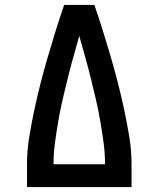

<svg xmlns="http://www.w3.org/2000/svg" viewBox="-20 -755 640 775"><path d="M89 0V-92Q89 -147 98 -202Q107 -257 118.5 -311Q130 -365 143.5 -418Q157 -471 172.5 -524Q188 -577 204.5 -630Q221 -683 239 -735H361Q379 -683 395.5 -630Q412 -577 427.5 -524Q443 -471 456.5 -418Q470 -365 481.5 -311Q493 -257 502 -202Q511 -147 511 -92V0ZM196 -92H404Q404 -136 398 -180Q392 -224 384.5 -267.5Q377 -311 367 -354Q357 -397 346.5 -439.5Q336 -482 324 -524.5Q312 -567 300 -610Q288 -567 276 -524.5Q264 -482 253.5 -439.5Q243 -397 233 -354Q223 -311 215.5 -267.5Q208 -224 202 -180Q196 -136 196 -92Z"/></svg>

Font: Iosevka Curly Slab SmBdEx
Style: Regular
Weight: 600
Width: 7
Monospace: yes
Designer: Belleve Invis
Foundry: Belleve Invis
Version: Version 11.1.0; ttfautohint (v1.8.3)